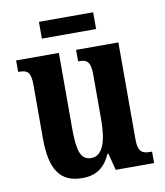

<svg xmlns="http://www.w3.org/2000/svg" viewBox="-79 -748 707 823"><g transform="rotate(-10 274.5 -336.0)"><path d="M146 -609H382V-682H146ZM214 10C271 10 311 -14 337 -74H341L360 0H527V-50H520C489 -50 466 -55 466 -114V-536H282V-486H285C316 -486 336 -480 336 -420V-224C336 -129 316 -68 266 -68C219 -68 207 -112 207 -208V-536H21V-486H24C64 -486 76 -474 76 -417V-187C76 -51 117 10 214 10Z"/></g></svg>

Font: Noto Serif Georgian ExtraCondensed Bold
Style: Regular
Weight: 700
Width: 2
Designer: Monotype Design Team, Akaki Razmadze
Foundry: Google LLC
Version: Version 2.003